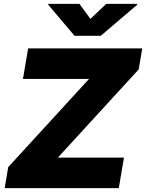

<svg xmlns="http://www.w3.org/2000/svg" viewBox="-20 -979 760 999"><path d="M4.3 0 22.7 -109.4 443.2 -568.2H99.4L126.4 -727.3H720.2L701.7 -617.9L281.2 -159.1H625L598 0ZM231.5 -958.8H393.5L450.3 -880.7L532.7 -958.8H694.6L693.9 -954.5L504.3 -792.6H367.9L230.8 -954.5Z"/></svg>

Font: Inter P Black
Style: Italic
Weight: 900
Italic angle: -9.40001°
Designer: Rasmus Andersson
Foundry: rsms
Version: Version 3.018;git-588b23468